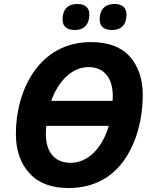

<svg xmlns="http://www.w3.org/2000/svg" viewBox="-20 -937 770 967"><path d="M325 10C456 10 549 -47 610 -137C670 -227 699 -342 699 -458C699 -539 677 -603 634 -652C590 -701 525 -725 438 -725C178 -725 60 -485 60 -262C60 -180 83 -114 128 -65C173 -15 238 10 325 10ZM238 -429C274 -530 343 -599 426 -599C506 -599 548 -542 548 -454C548 -443 547 -433 547 -429ZM336 -117C259 -117 211 -167 211 -262C211 -275 212 -294 213 -303H528C493 -186 420 -117 336 -117ZM544 -786C595 -786 617 -817 617 -864C617 -904 589 -917 556 -917C509 -917 482 -889 482 -840C482 -800 508 -786 544 -786ZM357 -786C406 -786 430 -817 430 -864C430 -904 402 -917 369 -917C322 -917 295 -889 295 -840C295 -800 321 -786 357 -786Z"/></svg>

Font: BC Sans
Style: Bold Italic
Weight: 700
Italic angle: -12°
Designer: Monotype Design Team
Province of B.C.
Foundry: Monotype Imaging Inc.
Version: Version 2.000;GOOG;noto-source:20170915:90ef993387c0